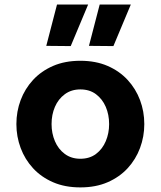

<svg xmlns="http://www.w3.org/2000/svg" viewBox="-20 -804 698 834"><path d="M329 10Q262 10 210.5 -12.4Q159 -34.8 123.6 -73.2Q88.2 -111.6 69.7 -161.2Q51.2 -210.8 51.2 -265Q51.2 -319.8 69.7 -369.1Q88.2 -418.4 123.6 -456.8Q159 -495.2 210.5 -517.6Q262 -540 329 -540Q396 -540 447.5 -517.6Q499 -495.2 534.4 -456.8Q569.8 -418.4 588.3 -369.1Q606.8 -319.8 606.8 -265Q606.8 -210.8 588.3 -161.2Q569.8 -111.6 534.4 -73.2Q499 -34.8 447.5 -12.4Q396 10 329 10ZM329 -114.4Q369.2 -114.4 397 -135.3Q424.8 -156.2 439.4 -190.6Q454 -225 454 -265Q454 -306 439.4 -339.9Q424.8 -373.8 397 -394.7Q369.2 -415.6 329 -415.6Q289.8 -415.6 261.5 -394.7Q233.2 -373.8 218.6 -339.9Q204 -306 204 -265Q204 -225 218.6 -190.6Q233.2 -156.2 261.5 -135.3Q289.8 -114.4 329 -114.4ZM362.8 -784.2 287.2 -603.8 181 -604.8 227.6 -784.2ZM548.2 -784.2 472.6 -603.8 366.4 -604.8 413 -784.2Z"/></svg>

Font: Be Vietnam Pro Variable Thin
Style: Regular
Weight: 100
Designer: Lam Bao, Tony Le, Vietanh Nguyen
Foundry: Yellow Type Foundry
Version: Version 1.002